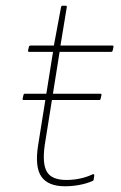

<svg xmlns="http://www.w3.org/2000/svg" viewBox="-20 -638 422 670"><path d="M63 -289Q58 -289 59 -294L62 -307Q63 -311 67 -311H141H164H330Q335 -311 334 -306L331 -293Q330 -290 329 -289.5Q328 -289 326 -289ZM207 12Q148 12 124.5 -21.5Q101 -55 113 -131L165 -457H82Q77 -457 78 -462L81 -475Q82 -479 87 -479H168L193 -613Q194 -618 198 -618H209Q214 -618 213 -613L191 -479H372Q377 -479 376 -474L373 -461Q372 -457 367 -457H188L136 -131Q127 -66 144 -38Q161 -10 212 -10Q236 -10 259.5 -15Q283 -20 304 -30Q309 -31 309 -26L307 -12Q307 -8 302 -6Q281 3 256 7.5Q231 12 207 12Z"/></svg>

Font: Sofia Sans Thin
Style: Italic
Weight: 250
Italic angle: -9°
Version: Version 4.100-B